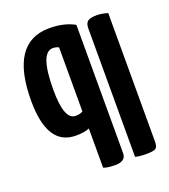

<svg xmlns="http://www.w3.org/2000/svg" viewBox="-132 -805 797 905"><g transform="rotate(-20 267.0 -353.0)"><path d="M345 -37Q345 3 291 3Q255 3 233 -5V-202Q210 -191 165 -191Q22 -191 22 -417Q22 -710 219 -710Q293 -710 345 -681ZM505 -36Q505 -11 494 -3.5Q483 4 446 4Q412 4 392 -2V-646Q392 -671 404.5 -681Q417 -691 451 -691Q474 -691 505 -682ZM232 -609Q220 -616 202 -616Q138 -616 138 -430Q138 -279 195 -279Q219 -279 232 -288Z"/></g></svg>

Font: Yanone Kaffeesatz Bold
Style: Regular
Weight: 700
Designer: Yanone (Cyrillic: Daniel Pouzeot)
Foundry: Yanone
Version: Version 1.003;PS 001.003;hotconv 1.0.88;makeotf.lib2.5.64775